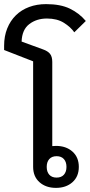

<svg xmlns="http://www.w3.org/2000/svg" viewBox="-25 -901 437 933"><path d="M247 12Q198 12 167 -15.5Q136 -43 136 -90V-603L-5 -658V-679Q-5 -725 10 -762.5Q25 -800 52 -826.5Q79 -853 116.5 -867Q154 -881 199 -881Q269 -881 314.5 -859Q360 -837 392 -799L336 -744Q318 -770 285 -790.5Q252 -811 203 -811Q153 -811 117.5 -784Q82 -757 80 -699L184 -661Q207 -653 218 -639.5Q229 -626 229 -600V-191Q234 -191 238 -191.5Q242 -192 247 -192Q296 -192 327 -164.5Q358 -137 358 -90Q358 -43 327 -15.5Q296 12 247 12ZM250 -38Q273 -38 285.5 -52Q298 -66 298 -90Q298 -114 285.5 -128Q273 -142 250 -142Q227 -142 214.5 -128Q202 -114 202 -90Q202 -66 214.5 -52Q227 -38 250 -38Z"/></svg>

Font: IBM Plex Sans Thai Looped Text
Style: Regular
Weight: 450
Designer: Mike Abbink, Paul van der Laan, Pieter van Rosmalen, Ben Mitchell, Mark Frömberg
Foundry: Bold Monday
Version: Version 1.1